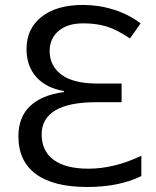

<svg xmlns="http://www.w3.org/2000/svg" viewBox="-20 -744 628 774"><path d="M86.9 -546.9Q86.9 -628.4 147.7 -676.3Q208.5 -724.1 314 -724.1Q378.4 -724.1 438.2 -705.3Q498 -686.5 546.9 -649.9L503.9 -588.9Q451.7 -624.5 409.7 -637.2Q367.7 -649.9 315.9 -649.9Q252.4 -649.9 216.3 -619.4Q180.2 -588.9 180.2 -538.1Q180.2 -478 228.3 -442.6Q276.4 -407.2 373 -407.2H470.2V-332H368.2Q258.3 -332 203.1 -299.1Q147.9 -266.1 147.9 -202.1Q147.9 -135.3 196.3 -99.6Q244.6 -64 335.9 -64Q440.9 -64 549.8 -116.2V-34.2Q460 9.8 331.1 9.8Q196.3 9.8 125.2 -42Q54.2 -93.8 54.2 -194.8Q54.2 -271 100.8 -315.9Q147.5 -360.8 237.8 -373V-377Q166 -389.2 126.5 -433.3Q86.9 -477.5 86.9 -546.9Z"/></svg>

Font: NotoPenekeko
Style: Regular
Weight: 400
Designer: Monotype Design team
Foundry: Monotype Imaging Inc.
Version: Version 1.04